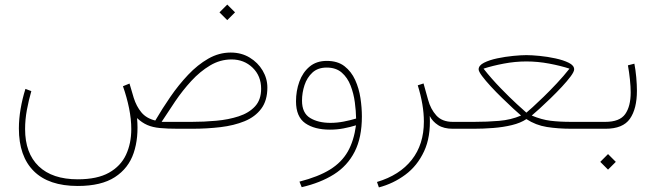

<svg xmlns="http://www.w3.org/2000/svg" viewBox="-20 -566 2883 844"><path d="M979 -545.9 1013.2 -511.7 979 -477.5 944.8 -511.7ZM321.8 251.5Q194.3 251.5 128.7 186.3Q63 121.1 63 -1.5Q63 -43 70.6 -87.4Q78.1 -131.8 91.8 -175.3L117.7 -165.5Q106 -125 98.1 -82.5Q90.3 -40 90.3 1.5Q90.3 107.4 150.1 164.8Q210 222.2 321.8 222.2Q407.7 222.2 459.2 193.1Q510.7 164.1 533.9 114.3Q557.1 64.5 557.1 1.5Q557.1 -42 547.4 -90.1Q537.6 -138.2 520.5 -187L549.3 -198.7L567.9 -135.7Q579.6 -98.6 601.3 -72.3Q623 -45.9 662.6 -36.1Q692.9 -87.9 729 -140.4Q765.1 -192.9 806.9 -237.1Q848.6 -281.2 895.5 -308.1Q942.4 -335 994.1 -335Q1041 -335 1077.4 -313Q1113.8 -291 1134.5 -255.9Q1155.3 -220.7 1155.3 -181.2Q1155.3 -124 1128.4 -88.1Q1101.6 -52.2 1055.2 -33.2Q1008.8 -14.2 949.2 -7.1Q889.6 0 824.2 0H764.2Q715.3 0 683.1 -3.2Q650.9 -6.3 627.7 -16.4Q604.5 -26.4 582.5 -46.9Q590.3 39.1 567.6 106.4Q544.9 173.8 485.1 212.6Q425.3 251.5 321.8 251.5ZM997.6 -304.7Q947.8 -304.7 903.6 -278.3Q859.4 -252 821 -210.2Q782.7 -168.5 750.2 -120.6Q717.8 -72.8 690.4 -30.3H822.3Q876.5 -30.3 930.4 -35.2Q984.4 -40 1029.3 -54.7Q1074.2 -69.3 1101.1 -98.4Q1127.9 -127.4 1127.9 -175.8Q1127.9 -232.4 1090.3 -268.6Q1052.7 -304.7 997.6 -304.7Z M1570.8 -54.2Q1570.8 38.6 1539.1 100.8Q1507.3 163.1 1448 200.4Q1388.7 237.8 1306.2 256.8L1296.4 232.4Q1379.9 210.9 1430.9 179.2Q1481.9 147.5 1508.8 100.3Q1535.6 53.2 1544.9 -15.1Q1519.5 -7.3 1490.7 -1.7Q1461.9 3.9 1430.2 3.9Q1362.3 3.9 1321.8 -24.4Q1281.2 -52.7 1281.2 -120.6Q1281.2 -166.5 1295.9 -207Q1310.5 -247.6 1340.6 -272.9Q1370.6 -298.3 1416.5 -298.3Q1464.4 -298.3 1494.4 -274.9Q1524.4 -251.5 1541.3 -214.4Q1558.1 -177.2 1564.5 -134.8Q1570.8 -92.3 1570.8 -54.2ZM1432.6 -25.9Q1461.4 -25.9 1490.5 -31.5Q1519.5 -37.1 1545.4 -44.9Q1544.9 -77.6 1539.8 -116.2Q1534.7 -154.8 1521.2 -189.7Q1507.8 -224.6 1482.4 -246.8Q1457 -269 1416 -269Q1377.4 -269 1353.5 -247.1Q1329.6 -225.1 1318.6 -191.7Q1307.6 -158.2 1307.6 -123.5Q1307.6 -69.3 1343 -47.6Q1378.4 -25.9 1432.6 -25.9Z M1970.2 0Q1930.7 0 1905.8 -16.1Q1880.9 -32.2 1869.1 -56.2Q1874 35.2 1844.2 99.1Q1814.5 163.1 1761.7 202.1Q1709 241.2 1645.5 257.8L1637.2 233.9Q1736.8 204.1 1790 136.5Q1843.3 68.8 1843.3 -31.7Q1843.3 -104.5 1816.4 -190.9L1841.8 -199.2L1861.8 -127.4Q1872.6 -86.9 1897.9 -58.6Q1923.3 -30.3 1970.2 -30.3H2000V0Z M2293.9 -323.7Q2316.9 -323.7 2351.8 -320.3Q2386.7 -316.9 2421.6 -309.3Q2456.5 -301.8 2480.2 -290Q2503.9 -278.3 2503.9 -261.2Q2503.9 -251 2488.8 -230.5Q2473.6 -210 2450 -184.6Q2426.3 -159.2 2400.1 -133.8Q2374 -108.4 2351.6 -88.1Q2329.1 -67.9 2317.4 -58.1Q2360.8 -40 2399.7 -35.2Q2438.5 -30.3 2493.7 -30.3H2572.3V0H2493.7Q2433.1 0 2384 -7.8Q2335 -15.6 2293.9 -42.5Q2268.6 -25.4 2230.2 -16.1Q2191.9 -6.8 2147.9 -3.4Q2104 0 2062.5 0H1980.5V-30.3H2063Q2121.6 -30.3 2173.8 -34.7Q2226.1 -39.1 2270.5 -58.1Q2258.3 -68.4 2235.8 -89.1Q2213.4 -109.9 2187.3 -135.3Q2161.1 -160.6 2137.7 -186Q2114.3 -211.4 2099.1 -231.7Q2084 -252 2084 -261.2Q2084 -278.3 2107.7 -290.3Q2131.3 -302.2 2166.3 -309.6Q2201.2 -316.9 2236.1 -320.3Q2271 -323.7 2293.9 -323.7ZM2293.9 -295.9Q2244.6 -295.9 2194.6 -286.4Q2144.5 -276.9 2105.5 -264.2Q2140.6 -219.7 2180.7 -178.5Q2220.7 -137.2 2252.4 -108.2Q2284.2 -79.1 2293.9 -70.8Q2301.3 -76.7 2321.5 -95Q2341.8 -113.3 2369.6 -140.4Q2397.5 -167.5 2427.5 -199.5Q2457.5 -231.4 2483.4 -264.2Q2444.8 -276.9 2394.3 -286.4Q2343.8 -295.9 2293.9 -295.9Z M2552.2 -30.3H2640.6Q2704.1 -30.3 2728.3 -64.5Q2752.4 -98.6 2752.4 -159.7Q2752.4 -184.6 2749 -217Q2745.6 -249.5 2740.2 -278.8L2768.6 -286.1Q2773.9 -259.3 2776.9 -226.1Q2779.8 -192.9 2779.8 -167.5Q2779.8 -87.9 2749 -43.9Q2718.3 0 2641.6 0H2552.2ZM2652.8 111.3 2687 145.5 2652.8 179.7 2618.7 145.5Z"/></svg>

Font: Vazirmatn FD NL Thin
Style: Regular
Weight: 100
Designer: Saber Rastikerdar
Foundry: Saber Rastikerdar
Version: Version 33.003